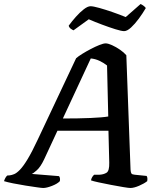

<svg xmlns="http://www.w3.org/2000/svg" viewBox="-57 -936 801 956"><path d="M158 0Q151 0 126.5 -3.5Q102 -7 70 -12Q38 -17 8.5 -23Q-21 -29 -37 -34Q-31 -53 -21 -62L-8 -63Q1 -64 13.5 -69Q26 -74 42.5 -91Q59 -108 80.5 -143.5Q102 -179 131 -241L322 -646Q332 -655 352 -667.5Q372 -680 395 -692Q418 -704 438 -712Q458 -720 469 -720Q481 -720 501 -711Q521 -702 540.5 -688.5Q560 -675 572 -661L593 -91Q594 -77 597.5 -72Q601 -67 614 -66L673 -60Q679 -52 676 -34Q661 -22 635.5 -11Q610 0 592 0Q584 0 556.5 -4.5Q529 -9 495.5 -15.5Q462 -22 434 -28Q406 -34 396 -38Q398 -48 402.5 -55Q407 -62 412 -66H438Q459 -67 473.5 -76Q488 -85 487 -126L483 -285H229L163 -143Q145 -105 126.5 -88.5Q108 -72 101 -70L237 -59Q244 -50 241 -34Q229 -21 202 -10.5Q175 0 158 0ZM256 -346Q334 -346 393.5 -348.5Q453 -351 482 -356L476 -610Q458 -624 437.5 -633.5Q417 -643 395 -645ZM561 -781Q548 -781 517.5 -790.5Q487 -800 451 -813.5Q415 -827 385 -840L309 -785Q304 -787 296 -792.5Q288 -798 285 -808Q301 -830 321 -852.5Q341 -875 360.5 -890Q380 -905 394 -905Q407 -905 437.5 -896.5Q468 -888 504 -875.5Q540 -863 569 -851L643 -916Q650 -913 657.5 -907.5Q665 -902 669 -896Q654 -870 634.5 -843.5Q615 -817 595.5 -799Q576 -781 561 -781Z"/></svg>

Font: Texturina SemiBold
Style: Italic
Weight: 600
Italic angle: -11°
Designer: Guillermo Torres Carreño
Foundry: Omnibus-Type
Version: Version 1.002; ttfautohint (v1.8.3)